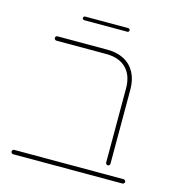

<svg xmlns="http://www.w3.org/2000/svg" viewBox="-96 -710 731 794"><g transform="rotate(15 269.0 -313.5)"><path d="M411.9 -66.3V-383.7Q411.9 -439.3 381.7 -469.6Q351.5 -500 296.3 -500H82.6Q78.9 -500 76.1 -502.8Q73.3 -505.6 73.3 -509.3Q73.3 -513.3 76.1 -515.9Q78.9 -518.5 82.6 -518.5H296.3Q337.8 -518.5 368 -502.4Q398.1 -486.3 414.3 -455.9Q430.4 -425.6 430.4 -383.7V-66.3Q430.4 -62.6 427.8 -59.8Q425.2 -57 421.1 -57Q417.4 -57 414.6 -59.8Q411.9 -62.6 411.9 -66.3ZM22.2 -9.3Q22.2 -13.3 25 -15.9Q27.8 -18.5 31.5 -18.5H499.3Q503 -18.5 505.7 -15.7Q508.5 -13 508.5 -9.3Q508.5 -5.6 505.7 -2.8Q503 0 499.3 0H31.5Q27.8 0 25 -2.8Q22.2 -5.6 22.2 -9.3ZM164.1 -619.3Q164.1 -622.6 166.3 -624.8Q168.5 -627 171.9 -627H356.3Q359.6 -627 361.9 -624.8Q364.1 -622.6 364.1 -619.3Q364.1 -615.9 361.9 -613.7Q359.6 -611.5 356.3 -611.5H171.9Q168.5 -611.5 166.3 -613.7Q164.1 -615.9 164.1 -619.3Z"/></g></svg>

Font: 26F Galaxy Hebrew Hairline
Style: Regular
Weight: 50
Designer: C₂₉H₂₅N₃O₅
Version: Version 1.000